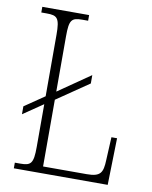

<svg xmlns="http://www.w3.org/2000/svg" viewBox="-81 -775 662 836"><g transform="rotate(10 249.5 -357.0)"><path d="M38 0H453L458 -207H433L428 -105C426 -49 416 -30 355 -30H162V-325L304 -422V-459L162 -361V-606C162 -679 172 -689 220 -689H245V-714H38V-689H62C109 -689 120 -679 120 -605V-333L32 -273V-238L120 -298V-109C120 -35 109 -25 62 -25H38Z"/></g></svg>

Font: Noto Serif Georgian Condensed ExtraLight
Style: Regular
Weight: 200
Width: 3
Designer: Monotype Design Team, Akaki Razmadze
Foundry: Google LLC
Version: Version 2.003